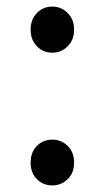

<svg xmlns="http://www.w3.org/2000/svg" viewBox="-20 -550 318 583"><path d="M139 -390Q111 -390 92 -409.5Q73 -429 73 -460Q73 -491 92 -510.5Q111 -530 139 -530Q166 -530 185.5 -510.5Q205 -491 205 -460Q205 -429 185.5 -409.5Q166 -390 139 -390ZM139 13Q111 13 92 -6Q73 -25 73 -56Q73 -88 92 -107Q111 -126 139 -126Q166 -126 185.5 -107Q205 -88 205 -56Q205 -25 185.5 -6Q166 13 139 13Z"/></svg>

Font: Chocolate Classical Sans
Style: Regular
Weight: 400
Designer: 田海東、宇文滿月
Foundry: Moonlit Owen
Version: Version 1.001